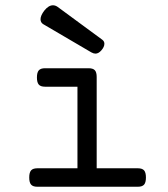

<svg xmlns="http://www.w3.org/2000/svg" viewBox="-20 -711 640 731"><path d="M348.1 -418V-70.3H504.9Q521.5 -70.3 528.6 -62.3Q535.6 -54.2 535.6 -35.2Q535.6 -16.1 528.6 -8.1Q521.5 0 504.9 0H122.1Q105.5 0 98.4 -8.1Q91.3 -16.1 91.3 -35.2Q91.3 -54.2 98.4 -62.3Q105.5 -70.3 122.1 -70.3H274.9V-380.9H151.4Q134.8 -380.9 127.7 -388.9Q120.6 -397 120.6 -416Q120.6 -435.1 127.7 -443.1Q134.8 -451.2 151.4 -451.2H317.4Q334 -451.2 341.1 -443.6Q348.1 -436 348.1 -418ZM369.6 -559.6Q377.4 -553.7 377.4 -544.4Q377.4 -532.2 365.7 -519Q355 -506.8 343.3 -506.8Q336.4 -506.8 327.6 -511.7L145 -618.7Q134.3 -625 134.3 -637.7Q134.3 -651.9 148.9 -670.9Q165 -690.9 181.6 -690.9Q190.9 -690.9 199.7 -684.6Z"/></svg>

Font: Courier Prime Code
Style: Regular
Weight: 400
Designer: Alan Dague-Greene
Foundry: Quote-Unquote Apps
Version: Version 3.0318